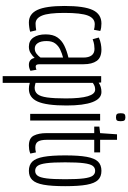

<svg xmlns="http://www.w3.org/2000/svg" viewBox="224 -992 977 1466"><g transform="rotate(90 713.0 -258.5)"><path d="M25 -263Q25 -413 56.5 -478.5Q88 -544 159 -544Q173 -544 188.5 -542Q204 -540 216 -535L207 -487Q186 -493 164 -493Q119 -493 98.5 -441Q78 -389 78 -260Q78 -140 98.5 -90.5Q119 -41 160 -41Q170 -41 185.5 -42.5Q201 -44 211 -46L222 0Q210 4 189 7Q168 10 151 10Q86 10 55.5 -54.5Q25 -119 25 -263Z M242 -118Q242 -174 265 -207.5Q288 -241 328 -260.5Q368 -280 419 -292V-406Q419 -447 402.5 -469Q386 -491 353 -491Q340 -491 321.5 -488.5Q303 -486 279 -477L266 -524Q290 -535 314.5 -539.5Q339 -544 358 -544Q419 -544 444.5 -508Q470 -472 470 -408V-73Q470 -55 474.5 -48.5Q479 -42 487 -42Q500 -42 512 -48L520 -2Q498 10 474 10Q452 10 438.5 -2Q425 -14 422 -34Q404 -15 383.5 -2.5Q363 10 336 10Q290 10 266 -25Q242 -60 242 -118ZM293 -125Q293 -81 308.5 -58Q324 -35 350 -35Q373 -35 391 -49.5Q409 -64 419 -79V-251Q388 -243 359 -229.5Q330 -216 311.5 -191.5Q293 -167 293 -125Z M561 210V-542H609L611 -523Q641 -544 682 -544Q733 -544 759 -476Q785 -408 785 -278Q785 -124 755 -57Q725 10 658 10Q648 10 636.5 8.5Q625 7 612 3V210ZM649 -34Q680 -34 698 -55.5Q716 -77 723.5 -129.5Q731 -182 731 -272Q731 -496 664 -496Q650 -496 639 -492.5Q628 -489 612 -478V-41Q637 -34 649 -34Z M875 -655Q857 -655 850.5 -662.5Q844 -670 844 -691Q844 -712 850.5 -719.5Q857 -727 875 -727Q892 -727 898.5 -719.5Q905 -712 905 -691Q905 -670 899 -662.5Q893 -655 875 -655ZM849 0V-534H900V0Z M1092 10Q1034 10 1015 -27.5Q996 -65 996 -124V-489H946V-528L996 -534L1005 -663H1047V-534H1143V-489H1047V-128Q1047 -80 1060.5 -59.5Q1074 -39 1105 -39Q1114 -39 1123.5 -40Q1133 -41 1143 -44L1152 -1Q1135 6 1119.5 8Q1104 10 1092 10Z M1166 -267Q1166 -371 1177 -431.5Q1188 -492 1213.5 -518Q1239 -544 1284 -544Q1328 -544 1353.5 -518Q1379 -492 1390 -431.5Q1401 -371 1401 -267Q1401 -163 1390 -102.5Q1379 -42 1353.5 -16Q1328 10 1284 10Q1239 10 1213.5 -16Q1188 -42 1177 -102.5Q1166 -163 1166 -267ZM1219 -267Q1219 -174 1225.5 -124.5Q1232 -75 1246 -56.5Q1260 -38 1284 -38Q1307 -38 1321 -56.5Q1335 -75 1341.5 -124.5Q1348 -174 1348 -267Q1348 -360 1341.5 -409.5Q1335 -459 1321 -477.5Q1307 -496 1284 -496Q1260 -496 1246 -477.5Q1232 -459 1225.5 -409.5Q1219 -360 1219 -267Z"/></g></svg>

Font: Georama ExtraCondensed Light
Style: Regular
Weight: 300
Width: 2
Designer: Jean-Baptiste Levee
Foundry: Production Type
Version: Version 1.000